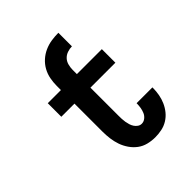

<svg xmlns="http://www.w3.org/2000/svg" viewBox="-206 -873 1012 1012"><g transform="rotate(-45 300.0 -367.5)"><path d="M367 8Q340 8 314 1.5Q288 -5 267 -20.5Q246 -36 230.5 -58.5Q215 -81 206.5 -105.5Q198 -130 194.5 -156.5Q191 -183 191 -210V-419H93V-520H191V-551Q191 -577 196 -603.5Q201 -630 214 -653.5Q227 -677 247 -695Q267 -713 291.5 -724Q316 -735 342.5 -739Q369 -743 395 -743V-642Q378 -642 360.5 -636Q343 -630 331 -617Q319 -604 314.5 -586Q310 -568 310 -551V-520H496V-419H310V-210Q310 -198 310.5 -186Q311 -174 313 -162Q315 -150 318.5 -138.5Q322 -127 328.5 -117Q335 -107 345 -100Q355 -93 367 -93Q382 -93 394.5 -103Q407 -113 413 -127Q419 -141 421.5 -156.5Q424 -172 424 -187V-189H542V-184Q542 -160 537.5 -135.5Q533 -111 523 -88.5Q513 -66 497.5 -47Q482 -28 461 -15Q440 -2 415.5 3Q391 8 367 8Z"/></g></svg>

Font: Iosevka HT Extended
Style: Bold
Weight: 700
Width: 7
Monospace: yes
Designer: Belleve Invis
Foundry: Belleve Invis
Version: Version 32.3.0; ttfautohint (v1.8.4)